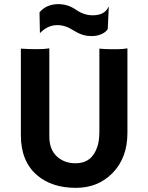

<svg xmlns="http://www.w3.org/2000/svg" viewBox="-20 -884 708 916"><path d="M454.1 -651.9Q484.4 -649.4 504.4 -649.4H544.9Q565.4 -649.4 587.9 -653.3V-249.5Q587.9 -129.4 515.1 -56.6Q446.3 12.2 342.3 12.2Q228.5 12.2 158.2 -46.9Q79.6 -113.3 79.6 -238.3V-651.9Q120.1 -649.4 156 -649.4Q191.9 -649.4 215.3 -653.3V-231.9Q215.3 -170.4 252.9 -136.2Q288.1 -105 340.8 -105Q418.9 -105 444.8 -185.1Q454.1 -213.9 454.1 -256.3ZM253.9 -764.2Q208 -764.2 172.4 -727.5L170.4 -728L168.5 -825.2Q201.7 -864.3 258.8 -864.3Q303.7 -864.3 342.3 -837.6Q380.9 -811 421.9 -811Q480 -811 498 -852.1L499 -851.1L494.1 -745.6Q485.8 -731 464.4 -721.4Q442.9 -711.9 419.4 -711.9Q396 -711.9 381.6 -715.8Q367.2 -719.7 355 -725.6Q342.8 -731.4 332.3 -738Q321.8 -744.6 310.1 -750.5Q282.7 -764.2 253.9 -764.2Z"/></svg>

Font: Hammersmith One
Style: Regular
Weight: 400
Designer: Nicole Fally
Foundry: Nicole Fally
Version: Version 1.003